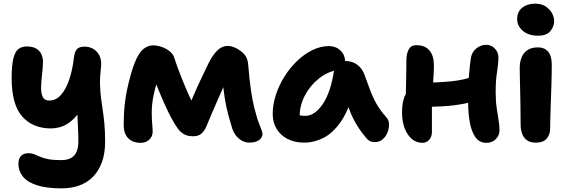

<svg xmlns="http://www.w3.org/2000/svg" viewBox="-20 -773 3114 1054"><path d="M320 261Q234 261 181.5 243.5Q129 226 105 195.5Q81 165 81 126Q81 98 95.5 83Q110 68 137 68Q154 68 167.5 73.5Q181 79 199 87Q217 95 244 100.5Q271 106 315 106Q350 106 370.5 94Q391 82 400.5 59.5Q410 37 410 5Q410 -32 408.5 -61.5Q407 -91 406 -120Q405 -149 403.5 -181Q402 -213 402 -253L449 -218Q428 -172 404 -142.5Q380 -113 355 -96.5Q330 -80 305.5 -74Q281 -68 260 -68Q160 -68 102 -133.5Q44 -199 44 -343Q44 -417 54 -454.5Q64 -492 82.5 -505Q101 -518 126 -518Q159 -518 178.5 -506.5Q198 -495 207 -475.5Q216 -456 216 -432Q215 -398 210.5 -361.5Q206 -325 205.5 -293Q205 -261 214.5 -241Q224 -221 251 -221Q288 -221 316 -253.5Q344 -286 361.5 -340.5Q379 -395 386 -458Q390 -490 402.5 -503.5Q415 -517 445 -517Q471 -517 493 -504Q515 -491 527 -465.5Q539 -440 534 -400Q528 -350 529 -311.5Q530 -273 534 -239.5Q538 -206 543.5 -171.5Q549 -137 553 -94.5Q557 -52 557 5Q557 70 539 118.5Q521 167 489.5 198.5Q458 230 414.5 245.5Q371 261 320 261Z M753 11Q708 11 683.5 -14.5Q659 -40 659 -87Q659 -105 660 -135Q661 -165 665 -202Q669 -239 677 -278Q698 -375 719.5 -428.5Q741 -482 766 -503Q791 -524 820 -524Q843 -524 867.5 -515.5Q892 -507 911.5 -491.5Q931 -476 937 -455Q946 -426 962.5 -382.5Q979 -339 998.5 -292.5Q1018 -246 1038.5 -206Q1059 -166 1076 -144L995 -134Q1017 -189 1038.5 -239.5Q1060 -290 1082 -336.5Q1104 -383 1124 -424Q1147 -471 1173 -496Q1199 -521 1229 -521Q1247 -521 1266.5 -513Q1286 -505 1298 -495Q1319 -481 1330 -462.5Q1341 -444 1343 -412Q1349 -340 1357 -282Q1365 -224 1376 -181Q1391 -121 1406 -85Q1421 -49 1421 -39Q1421 -17 1401.5 -3.5Q1382 10 1349 10Q1318 10 1292.5 -11Q1267 -32 1255 -67Q1245 -99 1233.5 -141Q1222 -183 1213 -239.5Q1204 -296 1199 -369L1244 -380Q1228 -345 1210.5 -305Q1193 -265 1175 -224.5Q1157 -184 1141 -146Q1125 -108 1112 -77Q1101 -52 1084.5 -38.5Q1068 -25 1041 -25Q1011 -25 991.5 -35.5Q972 -46 957 -66Q942 -86 927 -114Q919 -127 906.5 -152.5Q894 -178 879.5 -210.5Q865 -243 851.5 -276Q838 -309 829 -337.5Q820 -366 818 -384L870 -387Q856 -363 843 -325Q830 -287 821.5 -242.5Q813 -198 813 -153Q813 -120 815.5 -92.5Q818 -65 818 -50Q818 -24 799.5 -6.5Q781 11 753 11Z M1651 10Q1599 10 1560 -9.5Q1521 -29 1499 -64.5Q1477 -100 1477 -147Q1477 -198 1494 -251Q1511 -304 1541 -352Q1571 -400 1610.5 -438Q1650 -476 1695 -498Q1740 -520 1786 -520Q1823 -520 1849 -496Q1875 -472 1875 -428Q1875 -412 1866 -403Q1857 -394 1843 -391Q1779 -381 1730 -341.5Q1681 -302 1653 -247.5Q1625 -193 1625 -134Q1625 -117 1627.5 -102.5Q1630 -88 1638 -66L1570 -168Q1594 -150 1612.5 -143.5Q1631 -137 1656 -137Q1707 -137 1751 -200.5Q1795 -264 1814 -387Q1817 -411 1835 -424.5Q1853 -438 1876 -438Q1915 -438 1942 -417Q1969 -396 1980 -365Q1997 -319 2011.5 -279.5Q2026 -240 2046.5 -203.5Q2067 -167 2102 -128Q2115 -113 2115.5 -90.5Q2116 -68 2107 -45.5Q2098 -23 2080.5 -8Q2063 7 2038 7Q2020 7 2009 0.5Q1998 -6 1990 -16Q1968 -42 1951 -67.5Q1934 -93 1919.5 -121.5Q1905 -150 1892.5 -185.5Q1880 -221 1867 -268L1920 -272Q1894 -166 1850.5 -104Q1807 -42 1755.5 -16Q1704 10 1651 10Z M2299 11Q2266 11 2241 -10Q2216 -31 2201.5 -68.5Q2187 -106 2187 -157Q2187 -219 2206.5 -254.5Q2226 -290 2246 -304Q2256 -312 2270 -315.5Q2284 -319 2300 -319Q2373 -319 2451 -326Q2529 -333 2593 -358L2640 -238Q2590 -216 2531.5 -204.5Q2473 -193 2411.5 -189.5Q2350 -186 2292 -186L2207 -213Q2208 -272 2209.5 -332.5Q2211 -393 2211 -444Q2211 -477 2223.5 -501Q2236 -525 2265 -525Q2314 -525 2338 -495.5Q2362 -466 2362 -414Q2362 -390 2360 -360.5Q2358 -331 2356.5 -300Q2355 -269 2353 -241.5Q2351 -214 2351 -195Q2351 -160 2351 -125.5Q2351 -91 2351 -48Q2351 -23 2336.5 -6Q2322 11 2299 11ZM2650 11Q2612 11 2590.5 -19Q2569 -49 2559.5 -99Q2550 -149 2550 -210Q2550 -306 2555 -366Q2560 -426 2566 -460Q2572 -489 2596 -508Q2620 -527 2649 -527Q2677 -527 2696.5 -506.5Q2716 -486 2716 -459Q2716 -423 2708.5 -377.5Q2701 -332 2701 -268Q2701 -219 2706.5 -181Q2712 -143 2717 -113.5Q2722 -84 2722 -57Q2722 -30 2702 -9.5Q2682 11 2650 11Z M2921 10Q2891 10 2873 -3Q2855 -16 2846.5 -38.5Q2838 -61 2838 -89Q2838 -154 2837 -198.5Q2836 -243 2835.5 -276Q2835 -309 2834 -338Q2833 -367 2833 -400Q2833 -431 2843 -457Q2853 -483 2875.5 -498Q2898 -513 2933 -513Q2968 -513 2988 -490.5Q3008 -468 3009 -421Q3009 -401 3008.5 -366Q3008 -331 3006.5 -288.5Q3005 -246 3003.5 -203.5Q3002 -161 3001 -125Q3000 -89 3000 -67Q3000 -34 2981 -12Q2962 10 2921 10ZM2933 -577Q2882 -577 2850.5 -603.5Q2819 -630 2819 -668Q2819 -709 2847 -731Q2875 -753 2918 -753Q2952 -753 2975 -738Q2998 -723 3010 -701Q3022 -679 3022 -657Q3022 -628 3001.5 -602.5Q2981 -577 2933 -577Z"/></svg>

Font: Shantell Sans
Style: Bold
Weight: 700
Designer: Stephen Nixon, Anya Danilova, Shantell Martin
Foundry: Arrow Type
Version: Version 1.011;[c5ecc13dd]